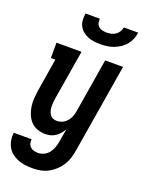

<svg xmlns="http://www.w3.org/2000/svg" viewBox="-182 -823 857 1130"><g transform="rotate(20 246.5 -258.5)"><path d="M168 223Q144 223 121 220Q98 217 77 208.5Q56 200 38.5 186.5Q21 173 10 153.5Q-1 134 -5 111Q-9 88 -6 64H106Q104 77 107.5 90Q111 103 120 111.5Q129 120 142 123.5Q155 127 168 127Q187 127 205.5 118Q224 109 236 93Q248 77 254.5 58.5Q261 40 264 22L278 -60Q269 -46 258 -32.5Q247 -19 232.5 -9.5Q218 0 202 4Q186 8 170 8Q144 8 119.5 -1Q95 -10 78.5 -28Q62 -46 52.5 -69.5Q43 -93 39.5 -118Q36 -143 38 -169.5Q40 -196 44 -222L77 -424H49V-520H206L154 -207Q152 -194 151 -180.5Q150 -167 150.5 -154.5Q151 -142 154.5 -130Q158 -118 164.5 -108Q171 -98 182.5 -93Q194 -88 207 -88Q225 -88 241.5 -95.5Q258 -103 270 -116.5Q282 -130 288.5 -146.5Q295 -163 298 -180L354 -520H466L374 37Q370 62 362.5 86Q355 110 341 132Q327 154 307.5 172Q288 190 265 202Q242 214 217 218.5Q192 223 168 223ZM293 -600Q273 -600 253 -602.5Q233 -605 215 -612.5Q197 -620 182 -632.5Q167 -645 158.5 -662Q150 -679 149 -699.5Q148 -720 151 -740H241Q239 -726 242.5 -713Q246 -700 255.5 -691.5Q265 -683 278.5 -680Q292 -677 306 -677Q320 -677 334 -680Q348 -683 360.5 -691.5Q373 -700 381 -713Q389 -726 391 -740H481Q478 -719 470 -699Q462 -679 448 -662Q434 -645 415 -632.5Q396 -620 375.5 -612.5Q355 -605 334.5 -602.5Q314 -600 293 -600Z"/></g></svg>

Font: Iosevka Gothic
Style: Bold Italic
Weight: 700
Italic angle: -9°
Monospace: yes
Designer: Belleve Invis
Foundry: Belleve Invis
Version: Version 15.5.1; ttfautohint (v1.8.4)